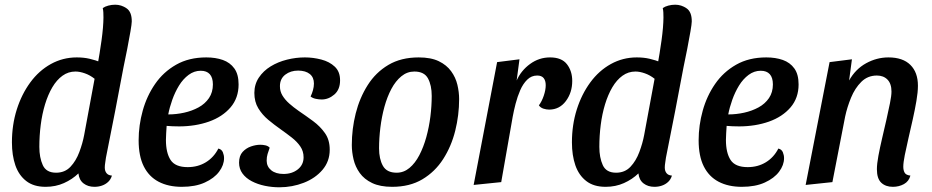

<svg xmlns="http://www.w3.org/2000/svg" viewBox="-20 -774 3963 816"><path d="M173.8 20Q123.3 20 91.7 -4.5Q60 -29 45.3 -71.4Q30.7 -113.8 30.7 -169Q30.7 -243.3 51.3 -308.6Q72 -373.8 108.8 -423.8Q145.5 -473.8 196.2 -501.9Q247 -530 306.3 -530Q336.2 -530 360.5 -524.3Q384.8 -518.7 413 -507.8L506 -494Q488 -398.2 469.2 -300.8Q450.5 -203.3 430.3 -104.2Q429.3 -95.3 427.3 -83.3Q425.3 -71.3 425.3 -62.2Q425.3 -47.2 432.8 -38Q440.2 -28.8 455.7 -27.7Q450.8 -11.3 439.5 -0.8Q428.2 9.7 413.3 14.8Q398.5 20 381.3 20Q354 20 335.2 5.6Q316.3 -8.8 313.3 -37Q287.3 -11.8 251.8 4.1Q216.3 20 173.8 20ZM218.3 -40Q255.7 -40 279.5 -65.2Q303.3 -90.5 317.2 -127.9Q331.2 -165.3 337.7 -200.2L382 -439.2Q362.5 -454.7 340.7 -462.3Q318.8 -470 300.7 -470Q270.2 -470 245.6 -452.2Q221 -434.5 202.5 -403.2Q184 -371.8 171.5 -330.8Q159 -289.7 153.1 -243.2Q147.2 -196.8 147.2 -149.8Q147.2 -104.5 161.8 -72.2Q176.5 -40 218.3 -40ZM504 -483.8 393.7 -491.7Q403.8 -547 411.6 -603.1Q419.3 -659.2 419.7 -699Q419.7 -711.2 419.2 -721.1Q418.7 -731 416.7 -739.8Q425.7 -746.2 440 -750.1Q454.3 -754 469.7 -754Q495.7 -754 518 -738.6Q540.3 -723.2 540 -682.8Q540 -672.5 534.4 -640.2Q528.8 -607.8 520.7 -565.8Q512.5 -523.8 504 -483.8Z M752.7 20Q695.5 20 654.2 -1.6Q613 -23.2 591.1 -66.8Q569.2 -110.5 569.2 -177.8Q569.2 -241.2 586.6 -303.8Q604 -366.3 639.2 -417.2Q674.3 -468.2 728.7 -499.1Q783 -530 856.8 -530Q896 -530 926.9 -519.2Q957.8 -508.3 975.9 -483.2Q994 -458.2 994 -415.2Q994 -357.5 959.7 -317.5Q925.3 -277.5 868.1 -257.2Q810.8 -237 741.7 -236.8Q728.8 -236.7 713.4 -237.4Q698 -238.2 688.2 -239Q687.2 -222.5 686.2 -207Q685.2 -191.5 685.2 -179.3Q685.2 -124.7 704.9 -94.2Q724.7 -63.7 777.7 -63.7Q821.2 -63.7 855.1 -84.5Q889 -105.3 908 -142.7Q922 -139.3 927.1 -127Q932.2 -114.7 932.2 -101.8Q932.2 -72.3 911.2 -44.3Q890.2 -16.3 850.2 1.8Q810.3 20 752.7 20ZM695 -287.7Q729.2 -287.7 762.6 -295.1Q796 -302.5 823.8 -317.6Q851.5 -332.7 868.2 -357.2Q884.8 -381.8 884.8 -415.3Q884.7 -444.2 871.5 -458.8Q858.3 -473.3 833.3 -473.3Q805.2 -473.3 781.6 -455.8Q758 -438.3 740.8 -410.3Q723.7 -382.3 712.2 -349.9Q700.7 -317.5 695 -287.7Z M1167.7 22Q1136.3 22 1105.7 15.7Q1075 9.3 1050.1 -3.7Q1025.2 -16.7 1010.6 -36.6Q996 -56.5 996 -82.8Q996.2 -111.8 1010.9 -128.1Q1025.7 -144.3 1046.6 -151.6Q1067.5 -158.8 1086 -158.8Q1097.2 -158.8 1108.2 -156.3Q1119.3 -153.8 1126.2 -146.3Q1121.2 -132.2 1117.2 -119.5Q1113.3 -106.8 1113.3 -90.8Q1113.7 -65.8 1132.9 -50.2Q1152.2 -34.7 1185 -34.7Q1221.3 -34.7 1245.8 -54.2Q1270.2 -73.8 1270.2 -105.3Q1270.3 -131.3 1256.2 -151.8Q1242.2 -172.2 1219.8 -189.6Q1197.5 -207 1173 -224.3Q1145.7 -243.5 1120.1 -264.8Q1094.5 -286.2 1077.8 -313.7Q1061 -341.2 1061 -379.2Q1061.2 -416 1080.2 -444.4Q1099.2 -472.8 1130.3 -491.9Q1161.5 -511 1199.6 -520.5Q1237.7 -530 1275.8 -530Q1310.8 -530 1345.5 -521Q1380.2 -512 1402.8 -490.7Q1425.5 -469.3 1425.3 -432.2Q1425.2 -393.2 1400.8 -372.2Q1376.3 -351.2 1347.3 -351.2Q1336.3 -351.2 1323 -353.8Q1309.7 -356.3 1300 -363.8Q1306.5 -377.3 1310.2 -391Q1314 -404.7 1314.2 -418.8Q1314.3 -445.2 1296.6 -459.5Q1278.8 -473.8 1247.3 -474Q1215 -474 1192.4 -456.7Q1169.8 -439.3 1169.7 -408Q1169.5 -385.8 1180.6 -367.7Q1191.7 -349.5 1209.8 -333.6Q1227.8 -317.7 1249.3 -302.7Q1280.3 -281.7 1310.8 -259.2Q1341.2 -236.7 1361.3 -207.9Q1381.5 -179.2 1381.3 -137.2Q1381.2 -88.3 1350.8 -52.4Q1320.3 -16.5 1271.3 2.7Q1222.3 21.8 1167.7 22Z M1646.7 20Q1595.2 20 1561.5 3.8Q1527.8 -12.3 1508.9 -38.8Q1490 -65.2 1482.6 -96.6Q1475.2 -128 1475.2 -157.7Q1475.2 -226 1491.8 -292.1Q1508.5 -358.2 1542.7 -412.2Q1576.8 -466.2 1630.6 -498.1Q1684.3 -530 1759.3 -530Q1811.8 -530 1845 -513.8Q1878.2 -497.7 1897.3 -471.3Q1916.5 -445 1923.9 -413.8Q1931.3 -382.5 1931.3 -353Q1931.3 -284.7 1914.7 -218.2Q1898 -151.7 1863.4 -97.8Q1828.8 -44 1775.2 -12Q1721.5 20 1646.7 20ZM1665.7 -40Q1696 -40 1720.2 -60.2Q1744.3 -80.3 1762.2 -114.5Q1780 -148.7 1791.8 -191.2Q1803.5 -233.7 1809.2 -278.9Q1814.8 -324.2 1814.8 -366.3Q1814.8 -411.5 1798.9 -440.8Q1783 -470 1741 -470Q1710.5 -470 1685.9 -449.9Q1661.3 -429.8 1643.4 -396.2Q1625.5 -362.5 1613.8 -320Q1602.2 -277.5 1596.6 -231.8Q1591 -186.2 1591 -143.7Q1591 -98.7 1607.3 -69.3Q1623.7 -40 1665.7 -40Z M1993 12 2092.7 -510 2187.8 -522 2175.8 -432Q2194.8 -474.5 2232.9 -502.2Q2271 -530 2317.8 -530Q2367.3 -530 2389.7 -500.8Q2412 -471.7 2412 -430Q2412 -380.5 2384.8 -344.3Q2357.7 -308.2 2313.8 -308.2Q2302.3 -308.2 2289.7 -312.2Q2277 -316.3 2270.3 -326.3Q2282.7 -342.8 2291 -367.2Q2299.3 -391.7 2299.3 -411.8Q2299.3 -431.2 2290.6 -442.1Q2281.8 -453 2263 -453Q2238.5 -453 2220.7 -435.4Q2202.8 -417.8 2191 -390.7Q2179.2 -363.5 2171.3 -333.2Q2163.5 -302.8 2159 -278L2110.2 0Z M2553.8 20Q2503.3 20 2471.7 -4.5Q2440 -29 2425.3 -71.4Q2410.7 -113.8 2410.7 -169Q2410.7 -243.3 2431.3 -308.6Q2452 -373.8 2488.8 -423.8Q2525.5 -473.8 2576.2 -501.9Q2627 -530 2686.3 -530Q2716.2 -530 2740.5 -524.3Q2764.8 -518.7 2793 -507.8L2886 -494Q2868 -398.2 2849.2 -300.8Q2830.5 -203.3 2810.3 -104.2Q2809.3 -95.3 2807.3 -83.3Q2805.3 -71.3 2805.3 -62.2Q2805.3 -47.2 2812.8 -38Q2820.2 -28.8 2835.7 -27.7Q2830.8 -11.3 2819.5 -0.8Q2808.2 9.7 2793.3 14.8Q2778.5 20 2761.3 20Q2734 20 2715.2 5.6Q2696.3 -8.8 2693.3 -37Q2667.3 -11.8 2631.8 4.1Q2596.3 20 2553.8 20ZM2598.3 -40Q2635.7 -40 2659.5 -65.2Q2683.3 -90.5 2697.2 -127.9Q2711.2 -165.3 2717.7 -200.2L2762 -439.2Q2742.5 -454.7 2720.7 -462.3Q2698.8 -470 2680.7 -470Q2650.2 -470 2625.6 -452.2Q2601 -434.5 2582.5 -403.2Q2564 -371.8 2551.5 -330.8Q2539 -289.7 2533.1 -243.2Q2527.2 -196.8 2527.2 -149.8Q2527.2 -104.5 2541.8 -72.2Q2556.5 -40 2598.3 -40ZM2884 -483.8 2773.7 -491.7Q2783.8 -547 2791.6 -603.1Q2799.3 -659.2 2799.7 -699Q2799.7 -711.2 2799.2 -721.1Q2798.7 -731 2796.7 -739.8Q2805.7 -746.2 2820 -750.1Q2834.3 -754 2849.7 -754Q2875.7 -754 2898 -738.6Q2920.3 -723.2 2920 -682.8Q2920 -672.5 2914.4 -640.2Q2908.8 -607.8 2900.7 -565.8Q2892.5 -523.8 2884 -483.8Z M3132.7 20Q3075.5 20 3034.2 -1.6Q2993 -23.2 2971.1 -66.8Q2949.2 -110.5 2949.2 -177.8Q2949.2 -241.2 2966.6 -303.8Q2984 -366.3 3019.2 -417.2Q3054.3 -468.2 3108.7 -499.1Q3163 -530 3236.8 -530Q3276 -530 3306.9 -519.2Q3337.8 -508.3 3355.9 -483.2Q3374 -458.2 3374 -415.2Q3374 -357.5 3339.7 -317.5Q3305.3 -277.5 3248.1 -257.2Q3190.8 -237 3121.7 -236.8Q3108.8 -236.7 3093.4 -237.4Q3078 -238.2 3068.2 -239Q3067.2 -222.5 3066.2 -207Q3065.2 -191.5 3065.2 -179.3Q3065.2 -124.7 3084.9 -94.2Q3104.7 -63.7 3157.7 -63.7Q3201.2 -63.7 3235.1 -84.5Q3269 -105.3 3288 -142.7Q3302 -139.3 3307.1 -127Q3312.2 -114.7 3312.2 -101.8Q3312.2 -72.3 3291.2 -44.3Q3270.2 -16.3 3230.2 1.8Q3190.3 20 3132.7 20ZM3075 -287.7Q3109.2 -287.7 3142.6 -295.1Q3176 -302.5 3203.8 -317.6Q3231.5 -332.7 3248.2 -357.2Q3264.8 -381.8 3264.8 -415.3Q3264.7 -444.2 3251.5 -458.8Q3238.3 -473.3 3213.3 -473.3Q3185.2 -473.3 3161.6 -455.8Q3138 -438.3 3120.8 -410.3Q3103.7 -382.3 3092.2 -349.9Q3080.7 -317.5 3075 -287.7Z M3774.7 20Q3743.8 20 3725.3 2.5Q3706.8 -15 3706.8 -55Q3706.8 -77 3713.2 -111.8Q3719.7 -146.7 3729 -186.3Q3738.3 -226 3747.2 -264.9Q3756 -303.8 3762.4 -335.6Q3768.8 -367.3 3768.8 -384.8Q3768.8 -418.2 3751.9 -435.6Q3735 -453 3706.7 -453Q3667.7 -453 3640.6 -426.2Q3613.5 -399.3 3596.9 -358.8Q3580.3 -318.3 3571.8 -278.3L3517.7 0L3404 12L3505.7 -510L3600.7 -522L3588.7 -432Q3615.8 -480.3 3661 -505.2Q3706.2 -530 3755.8 -530Q3817 -530 3849.1 -498.2Q3881.2 -466.5 3881.2 -409.8Q3881.2 -382.3 3874.8 -345.2Q3868.5 -308 3859.2 -266.7Q3850 -225.3 3840.8 -185.9Q3831.7 -146.5 3825.3 -114.8Q3819 -83 3819 -65.3Q3819 -50.2 3824.8 -40Q3830.5 -29.8 3849.2 -27.7Q3842.8 -3.2 3821.7 8.4Q3800.5 20 3774.7 20Z"/></svg>

Font: Sansita Swashed Light
Style: Regular
Weight: 300
Designer: Pablo Cosgaya
Foundry: Omnibus-Type
Version: Version 1.003